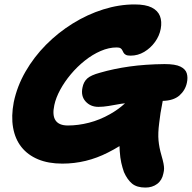

<svg xmlns="http://www.w3.org/2000/svg" viewBox="-20 -728 865 866"><path d="M636 118Q597 118 575.5 100Q554 82 539 48Q532 28 527 6Q522 -16 520 -47Q519 -57 519 -69Q493 -53 467 -40Q418 -15 366.5 -2.5Q315 10 261 10Q198 10 151.5 -9.5Q105 -29 76.5 -65Q48 -101 39 -152.5Q30 -204 42 -267Q57 -339 95 -405Q133 -471 187.5 -526Q242 -581 308 -622Q374 -663 445.5 -685.5Q517 -708 587 -708Q637 -708 664.5 -694Q692 -680 701.5 -655.5Q711 -631 705 -598Q699 -566 679 -538.5Q659 -511 630.5 -494Q602 -477 569 -477Q555 -477 548 -480.5Q541 -484 537.5 -490Q534 -496 531.5 -501.5Q529 -507 523.5 -510.5Q518 -514 506 -514Q471 -514 434 -498Q397 -482 362.5 -454.5Q328 -427 299.5 -393Q271 -359 251.5 -323Q232 -287 225 -254Q215 -208 230.5 -185Q246 -162 286 -162Q333 -162 381.5 -174.5Q430 -187 476 -213Q512 -233 544 -262Q535 -261 527 -260Q494 -254 469.5 -250Q445 -246 424 -246Q388 -246 366 -270.5Q344 -295 352 -333Q357 -359 373.5 -374Q390 -389 431 -400Q493 -418 564 -428Q635 -438 722 -439Q771 -439 794 -427.5Q817 -416 822.5 -397Q828 -378 823 -355Q816 -321 789 -297Q762 -274 714 -273Q702 -213 698 -173Q692 -127 695 -94.5Q698 -62 708 -28Q715 -4 717.5 9.5Q720 23 720 32.5Q720 42 717 54Q711 85 689 101.5Q667 118 636 118Z"/></svg>

Font: Shantell Sans Light ExtraBold
Style: Italic
Weight: 800
Italic angle: -11°
Version: Version 1.008;[ac192a2d6]